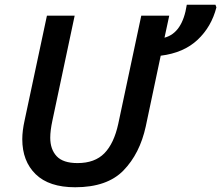

<svg xmlns="http://www.w3.org/2000/svg" viewBox="-20 -780 933 810"><path d="M297 10Q432 10 501 -61Q570 -132 595 -247L658 -545Q755 -557 813.5 -612Q872 -667 893 -749L889 -760H768Q750 -641 674 -621L694 -714H576L479 -258Q461 -175 420.5 -133.5Q380 -92 307 -92Q246 -92 219 -121Q192 -150 192 -199Q192 -229 201 -271L295 -714H178L84 -273Q74 -228 74 -193Q74 -100 130.5 -45Q187 10 297 10Z"/></svg>

Font: Noto Sans UI Medium
Style: Italic
Weight: 500
Italic angle: -12°
Designer: Monotype Design Team
Foundry: Monotype Imaging Inc.
Version: Version 1.901